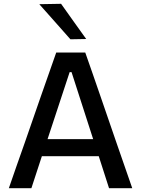

<svg xmlns="http://www.w3.org/2000/svg" viewBox="-20 -989 740 1009"><path d="M26.5 0Q46.5 -57.5 68.5 -121Q90.5 -184.5 111 -241.5L196 -486.5Q219.5 -552.5 238 -606Q256.5 -659 275.5 -713H428Q447.5 -657.5 466 -604.5Q484 -551.5 507 -486L591.5 -240.5Q612 -181.5 633.5 -119.5Q655 -57 675 0H553Q540 -41 526 -84Q512 -126.5 499 -168H200Q186.5 -126 172.2 -83.2Q158 -40.5 145 0ZM346 -610 230 -258H469.5L356 -610ZM350 -782.5Q310 -828 269.5 -873.5Q229 -919 186.5 -967L301 -969Q334 -922.5 367 -876.2Q400 -830 433 -784Z"/></svg>

Font: Heraclito Medium
Style: Regular
Weight: 500
Designer: Kostas Bartsokas (font) & Cristiano Sobral (main changes)
Foundry: Kostas Bartsokas (font) & Cristiano Sobral (main changes)
Version: Version 1.00;July 8, 2020;FontCreator 13.0.0.2655 64-bit